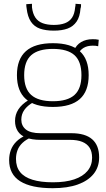

<svg xmlns="http://www.w3.org/2000/svg" viewBox="-20 -769 556 1009"><path d="M257 220Q144 220 86 183.5Q28 147 28 72Q28 44 37 19.5Q46 -5 66 -25Q86 -45 118 -59L148 -49Q117 -36 98.5 -18.5Q80 -1 72 20.5Q64 42 64 66Q64 108 85.5 135Q107 162 150.5 175.5Q194 189 258 189Q325 189 370.5 173.5Q416 158 440 129Q464 100 464 60Q464 28 451 7.5Q438 -13 412.5 -23.5Q387 -34 348 -34H193Q148 -34 118 -45.5Q88 -57 73.5 -79.5Q59 -102 59 -133Q59 -167 76.5 -194Q94 -221 130 -243L154 -231Q124 -214 108 -191.5Q92 -169 92 -140Q92 -108 116 -88.5Q140 -69 193 -69H355Q428 -69 464.5 -37Q501 -5 501 58Q501 109 472 145Q443 181 389 200.5Q335 220 257 220ZM258 -207Q163 -207 116 -248.5Q69 -290 69 -374Q69 -458 116 -500Q163 -542 258 -542Q353 -542 399.5 -500Q446 -458 446 -374Q446 -290 399.5 -248.5Q353 -207 258 -207ZM258 -237Q335 -237 371.5 -270Q408 -303 408 -374Q408 -446 371.5 -479Q335 -512 258 -512Q181 -512 144 -479Q107 -446 107 -374Q107 -303 144 -270Q181 -237 258 -237ZM388 -481 369 -504Q381 -533 406.5 -548Q432 -563 467 -563Q476 -563 483 -562.5Q490 -562 499 -560L496 -526Q489 -528 482 -528.5Q475 -529 467 -529Q439 -529 419.5 -517.5Q400 -506 388 -481ZM263 -608Q220 -608 190 -618.5Q160 -629 142.5 -655Q125 -681 120 -725Q119 -730 118.5 -735.5Q118 -741 118 -747L148 -749Q148 -744 148 -739.5Q148 -735 148 -731Q152 -697 166 -676.5Q180 -656 204.5 -647Q229 -638 263 -638Q297 -638 321 -647Q345 -656 358.5 -676Q372 -696 375 -731Q376 -735 376.5 -739.5Q377 -744 377 -749L406 -747Q406 -741 405.5 -735Q405 -729 403 -724Q400 -681 382.5 -655.5Q365 -630 335.5 -619Q306 -608 263 -608Z"/></svg>

Font: Georama ExtraCondensed Thin ExtraLight
Style: Regular
Weight: 250
Version: Version 1.001